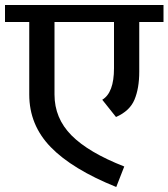

<svg xmlns="http://www.w3.org/2000/svg" viewBox="-30 -750 674 768"><path d="M434 -282Q489 -306 508 -351.5Q527 -397 527 -463V-662H624V-730H-10V-662H87V-372Q87 -250 173 -161.5Q259 -73 435 -2L467 -84Q324 -140 256 -208.5Q188 -277 188 -372V-662H426V-477Q426 -379 379 -351Z"/></svg>

Font: Glegoo
Style: Bold
Weight: 700
Version: Version 2.0.1; ttfautohint (v0.9) -r 48 -G 60